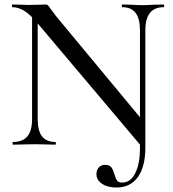

<svg xmlns="http://www.w3.org/2000/svg" viewBox="-20 -645 770 856"><path d="M35 -613Q33 -613 33 -619Q33 -625 35 -625L74 -624Q86 -623 108 -623L159 -624Q169 -625 182 -625Q190 -625 194 -621Q198 -617 206 -605L230 -573L620 -103L628 13L617 15L146 -543Q113 -582 87 -597.5Q61 -613 35 -613ZM410 132Q410 113 420.5 101.5Q431 90 448 90Q468 90 476 100.5Q484 111 490 131Q495 150 501.5 159.5Q508 169 525 169Q562 169 583 127Q604 85 604 15L628 13Q628 98 594.5 144.5Q561 191 499 191Q459 191 434.5 174Q410 157 410 132ZM38 -12Q81 -12 102 -37Q123 -62 123 -114V-602L148 -600V-114Q148 -62 167.5 -37Q187 -12 227 -12Q229 -12 229 -6Q229 0 227 0Q201 0 187 -1L136 -2L82 -1Q67 0 38 0Q36 0 36 -6Q36 -12 38 -12ZM525 -613Q523 -613 523 -619Q523 -625 525 -625L565 -624Q595 -622 616 -622Q634 -622 668 -624L710 -625Q712 -625 712 -619Q712 -613 710 -613Q628 -613 628 -510V13L604 15V-510Q604 -562 584.5 -587.5Q565 -613 525 -613Z"/></svg>

Font: Cormorant Infant Medium
Style: Regular
Weight: 500
Designer: Christian Thalmann (Catharsis Fonts)
Foundry: Catharsis Fonts
Version: Version 4.000